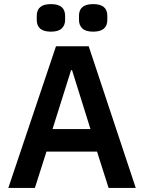

<svg xmlns="http://www.w3.org/2000/svg" viewBox="-20 -926 710 946"><path d="M231 -770Q161.1 -770 161.1 -828.1V-848.1Q161.1 -905.8 231 -905.8Q300.8 -905.8 300.8 -848.1V-828.1Q300.8 -801.3 283.9 -785.6Q267.1 -770 231 -770ZM439 -770Q402.8 -770 386 -785.6Q369.1 -801.3 369.1 -828.1V-848.1Q369.1 -905.8 439 -905.8Q508.8 -905.8 508.8 -848.1V-828.1Q508.8 -770 439 -770ZM21 0 255.9 -698.2H417L648.9 0H515.1L458 -179.2H209L151.9 0ZM238.8 -290H425.8L335 -580.1H330.1Z"/></svg>

Font: Anuphan SemiBold
Style: Bold
Weight: 600
Designer: Mike Abbink, Paul van der Laan, Pieter van Rosmalen, Mint Tantisuwanna
Foundry: Bold Monday; Cadson Demak
Version: Version 3.002;hotconv 1.0.109;makeotfexe 2.5.65596